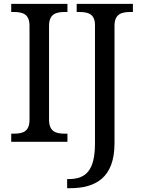

<svg xmlns="http://www.w3.org/2000/svg" viewBox="-20 -734 736 994"><path d="M38.1 0H329.1V-42H315.9C271.5 -42 233.9 -51.3 233.9 -113.8V-600.1C233.9 -662.6 271.5 -671.9 315.9 -671.9H329.1V-713.9H38.1V-671.9H50.8C97.2 -671.9 132.8 -662.1 132.8 -600.1V-113.8C132.8 -51.8 97.2 -42 50.8 -42H38.1ZM327.6 240.2H344.7C408.7 240.2 465.8 226.6 506.8 191.4C547.9 155.8 572.8 97.7 572.8 7.8V-600.1C572.8 -662.6 610.4 -671.9 654.8 -671.9H668V-713.9H377V-671.9H389.6C433.1 -671.9 471.7 -664.1 471.7 -604V8.8C471.7 79.1 459.5 125.5 436.5 153.8C413.6 182.1 379.9 192.9 336.9 192.9H327.6Z"/></svg>

Font: The Erased English
Style: Regular
Weight: 400
Designer: Monotype Design team + ligartures altered by 180 Amsterdam
Foundry: Monotype Imaging Inc.
Version: Version 1.030;Glyphs 3.1.2 (3151)